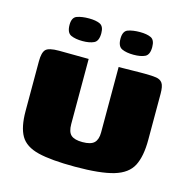

<svg xmlns="http://www.w3.org/2000/svg" viewBox="-87 -632 715 724"><g transform="rotate(15 270.5 -270.0)"><path d="M212 -399V-145Q212 -114 225.5 -102Q239 -90 270 -90Q303 -90 316 -103Q329 -116 329 -143V-399Q330 -399 344.5 -399Q359 -399 378 -399.5Q397 -400 413 -400Q429 -400 432 -400Q459 -400 475.5 -397.5Q492 -395 500 -383.5Q508 -372 508 -342V-162Q508 -98 489 -61Q470 -24 418 -8.5Q366 7 267 7Q174 7 123 -5.5Q72 -18 52.5 -51.5Q33 -85 33 -148V-342Q33 -376 44.5 -388Q56 -400 96 -400Q125 -400 153.5 -399.5Q182 -399 212 -399ZM371 -458Q343 -458 325.5 -466Q308 -474 308 -504Q308 -534 327 -540.5Q346 -547 373 -547Q400 -547 416 -539.5Q432 -532 432 -504Q432 -474 415.5 -466Q399 -458 371 -458ZM172 -458Q144 -458 126.5 -466Q109 -474 109 -505Q109 -534 128 -540.5Q147 -547 174 -547Q201 -547 217 -539.5Q233 -532 233 -505Q233 -474 216 -466Q199 -458 172 -458Z"/></g></svg>

Font: Genos Thin ExtraBold
Style: Regular
Weight: 800
Version: Version 1.010